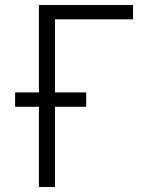

<svg xmlns="http://www.w3.org/2000/svg" viewBox="-20 -755 640 775"><path d="M137 0V-324H41V-382H137V-735H517V-677H202V-382H328V-324H202V0Z"/></svg>

Font: Iosevka Aile Light
Style: Regular
Weight: 300
Designer: Belleve Invis
Foundry: Belleve Invis
Version: Version 27.3.5; ttfautohint (v1.8.4)